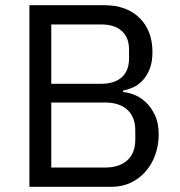

<svg xmlns="http://www.w3.org/2000/svg" viewBox="-20 -718 693 738"><path d="M93 -698H380Q467 -698 516.5 -649Q566 -600 566 -518Q566 -479 555 -452Q544 -425 527 -407.5Q510 -390 490 -381.5Q470 -373 453 -370V-364Q472 -363 495.5 -354Q519 -345 540 -325.5Q561 -306 575.5 -275.5Q590 -245 590 -202Q590 -159 576.5 -122Q563 -85 539 -58Q515 -31 482 -15.5Q449 0 410 0H93ZM177 -74H384Q438 -74 469 -101.5Q500 -129 500 -182V-216Q500 -269 469 -296.5Q438 -324 384 -324H177ZM177 -396H370Q420 -396 448 -421Q476 -446 476 -493V-527Q476 -574 448 -599Q420 -624 370 -624H177Z"/></svg>

Font: IBM Plex Sans KR
Style: Regular
Weight: 400
Designer: Mike Abbink; Paul van der Laan; Pieter van Rosmalen; Wujin Sim; Chorong Kim; Dohee Lee;
Foundry: Sandoll Inc.
Version: Version 1.001